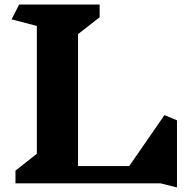

<svg xmlns="http://www.w3.org/2000/svg" viewBox="-20 -806 837 844"><path d="M686 0H48V-56L142 -130V-692L31 -721L64 -786H418V-730L323 -656V-76H548L703 -300L758 -277V18Z"/></svg>

Font: Inknut Antiqua
Style: Bold
Weight: 700
Designer: Claus Eggers Sørensen
Foundry: Claus Eggers Sørensen
Version: Version 1.003; ttfautohint (v1.8.2) -l 8 -r 50 -G 200 -x 14 